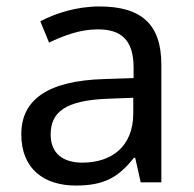

<svg xmlns="http://www.w3.org/2000/svg" viewBox="-20 -565 601 595"><path d="M288 -545C218 -545 152 -524 105 -499L132 -433C176 -454 227 -474 283 -474C353 -474 394 -444 394 -355V-323L303 -320C128 -315 46 -256 46 -149C46 -40 118 10 215 10C305 10 348 -17 395 -76H399L416 0H480V-365C480 -490 418 -545 288 -545ZM314 -259 393 -262V-214C393 -110 325 -61 235 -61C177 -61 137 -88 137 -148C137 -216 180 -254 314 -259Z"/></svg>

Font: Noto Sans Cuneiform
Style: Regular
Weight: 400
Designer: Monotype Design Team
Foundry: Monotype Imaging Inc.
Version: Version 2.001